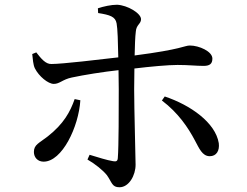

<svg xmlns="http://www.w3.org/2000/svg" viewBox="-20 -767 1040 810"><path d="M802 -175C820 -142 833 -108 865 -108C893 -108 907 -131 903 -163C889 -250 783 -324 675 -360L663 -343C732 -291 774 -228 802 -175ZM295 -349C276 -295 249 -245 182 -192C145 -163 123 -157 123 -126C123 -103 139 -85 164 -85C242 -85 312 -232 319 -344ZM116 -539C118 -520 120 -493 127 -479C144 -445 183 -413 207 -413C232 -413 244 -432 283 -440C334 -451 416 -464 480 -471L481 -391C481 -306 481 -148 477 -100C476 -86 469 -85 457 -87C432 -91 394 -103 358 -114L349 -94C382 -75 414 -49 431 -28C453 3 452 23 484 23C524 23 552 -27 552 -72C552 -103 546 -307 546 -390L547 -478C613 -486 689 -493 729 -493C776 -493 807 -489 839 -489C865 -489 876 -498 876 -520C876 -550 820 -575 781 -575C758 -575 749 -559 548 -533C549 -574 550 -611 553 -634C555 -663 575 -666 575 -686C575 -711 518 -745 474 -747C449 -747 417 -740 393 -732L394 -712C444 -704 467 -697 472 -668C476 -648 478 -587 479 -525C402 -516 243 -497 197 -497C173 -496 154 -519 133 -546Z"/></svg>

Font: Noto Serif KR Medium
Style: Regular
Weight: 500
Designer: Ryoko NISHIZUKA 西塚涼子 (kana & ideographs); Frank Grießhammer (Latin, Greek & Cyrillic); Wenlong ZHANG 张文龙 (bopomofo); San
Foundry: Adobe
Version: Version 2.001;hotconv 1.1.0;makeotfexe 2.6.0